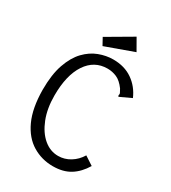

<svg xmlns="http://www.w3.org/2000/svg" viewBox="-194 -890 888 998"><g transform="rotate(30 250.0 -390.5)"><path d="M285 10Q218 10 162.5 -23.5Q107 -57 74.5 -127.5Q42 -198 41 -308Q41 -400 62.5 -461.5Q84 -523 119 -559.5Q154 -596 196.5 -612Q239 -628 281 -628Q349 -628 397 -594.5Q445 -561 469 -505L409 -477L400 -473L397 -480Q400 -488 397 -494.5Q394 -501 386 -515Q361 -549 334.5 -560.5Q308 -572 279 -572Q200 -572 154.5 -503.5Q109 -435 109 -313Q109 -235 132.5 -175.5Q156 -116 195 -83Q234 -50 282 -50Q320 -50 353.5 -70.5Q387 -91 408 -126L460 -92Q430 -42 388 -16Q346 10 285 10ZM197 -660 174 -702 326 -791 366 -721Z"/></g></svg>

Font: Inconsolata Nerd Font Mono
Style: Regular
Weight: 400
Monospace: yes
Designer: Raph Levien, Cyreal, Brenton Simpson
Foundry: Raph Levien, Cyreal, Google
Version: Version 3.000; ttfautohint (v1.8.3);Nerd Fonts 3.0.2